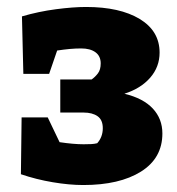

<svg xmlns="http://www.w3.org/2000/svg" viewBox="-20 -521 509 551"><path d="M219 10Q179 10 131.5 2Q84 -6 40 -21L42 -184H117L151 -113Q191 -107 220 -107Q234 -107 242.5 -107.5Q251 -108 259 -110Q275 -128 275 -153Q275 -177 260 -187.5Q245 -198 220 -198H153V-293H243Q253 -300 261 -310.5Q269 -321 269 -339Q269 -360 254 -371Q239 -382 213 -382Q197 -382 180.5 -380.5Q164 -379 144 -376L121 -309H47L43 -474Q91 -488 140.5 -494.5Q190 -501 227 -501Q324 -501 381 -466.5Q438 -432 438 -370Q438 -329 411 -298Q384 -267 337 -252Q391 -239 418.5 -209.5Q446 -180 446 -138Q446 -67 384.5 -28.5Q323 10 219 10Z"/></svg>

Font: Piazzolla ExtraBold
Style: Regular
Weight: 800
Designer: Juan Pablo del Peral
Foundry: Huerta Tipografica
Version: Version 1.330